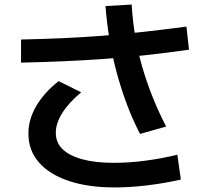

<svg xmlns="http://www.w3.org/2000/svg" viewBox="-20 -821 920 841"><path d="M104.4 -236.7Q104.4 -297.8 138.9 -356.7Q173.3 -415.6 236.7 -465.6L335.6 -416.7Q281.1 -371.1 252.8 -326.1Q224.4 -281.1 224.4 -238.9Q224.4 -196.7 253.9 -167.8Q283.3 -138.9 340.6 -123.3Q397.8 -107.8 480 -107.8Q545.6 -107.8 617.2 -117.2Q688.9 -126.7 756.7 -143.3L772.2 -34.4Q697.8 -17.8 623.3 -8.9Q548.9 0 482.2 0Q366.7 0 281.7 -28.3Q196.7 -56.7 150.6 -109.4Q104.4 -162.2 104.4 -236.7ZM593.3 -234.4Q560 -298.9 535 -366.1Q510 -433.3 491.1 -503.3Q472.2 -573.3 460 -646.1Q447.8 -718.9 442.2 -794.4L556.7 -801.1Q561.1 -727.8 572.8 -660Q584.4 -592.2 603.3 -527.2Q622.2 -462.2 647.8 -397.8Q673.3 -333.3 707.8 -266.7ZM72.2 -647.8Q168.9 -650 256.7 -653.9Q344.4 -657.8 429.4 -664.4Q514.4 -671.1 605 -681.1Q695.6 -691.1 796.7 -704.4L807.8 -603.3Q705.6 -588.9 613.9 -578.9Q522.2 -568.9 435.6 -562.8Q348.9 -556.7 260 -552.8Q171.1 -548.9 72.2 -546.7Z"/></svg>

Font: Paperlogy 6 SemiBold
Style: Regular
Weight: 600
Designer: redesigned by Lee Juim, glyphs from Gmarket Sans & Montserrat
Foundry: PT&
Version: Version 1.001